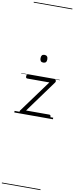

<svg xmlns="http://www.w3.org/2000/svg" viewBox="-221 -1466 938 2423"><g transform="rotate(10 247.5 -255.0)"><path d="M86 0Q68 0 64.5 -13.5Q61 -27 67 -36L370 -450H88Q78 -450 73 -455.5Q68 -461 68 -475Q68 -488 73 -494Q78 -500 88 -500H427Q436 -500 441.5 -494Q447 -488 447.5 -479.5Q448 -471 442 -462L142 -50H439Q449 -50 454 -44Q459 -38 459 -23Q459 -11 454 -5.5Q449 0 439 0ZM250 -683Q228 -683 217.5 -695.5Q207 -708 207 -732Q207 -757 217.5 -769.5Q228 -782 250 -782Q271 -782 282.5 -769.5Q294 -757 294 -732Q294 -707 283 -695Q272 -683 250 -683ZM0 898H495V908H0ZM0 -20H495V0H0ZM0 -505H495V-500H0ZM0 -1418H495V-1408H0Z"/></g></svg>

Font: Playwrite FR Trad Guides
Style: Regular
Weight: 400
Designer: Veronika Burian, José Scaglione
Foundry: TypeTogether
Version: Version 1.003